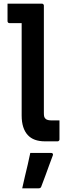

<svg xmlns="http://www.w3.org/2000/svg" viewBox="-20 -770 390 1046"><path d="M21 -750Q29 -750 47.5 -750Q66 -750 90 -750Q114 -750 138.5 -750Q163 -750 181.5 -750Q200 -750 208 -750Q212 -750 214 -748.5Q216 -747 217.5 -745Q219 -743 219 -739Q219 -687 219 -628.5Q219 -570 219 -508.5Q219 -447 219 -386Q219 -325 219 -266.5Q219 -208 219 -156Q219 -143 220.5 -136Q222 -129 228 -123Q233 -118 242 -116Q251 -114 262 -114Q270 -114 279 -114Q288 -114 293 -114H304Q304 -90 304 -62.5Q304 -35 304 -11Q304 -7 302.5 -5Q301 -3 299 -1.5Q297 0 293 0Q287 0 274.5 0Q262 0 248.5 0Q235 0 225 0Q194 0 170.5 -8.5Q147 -17 131 -34.5Q115 -52 106.5 -78.5Q98 -105 98 -141Q98 -186 98 -237Q98 -288 98 -341.5Q98 -395 98 -448Q98 -501 98 -551Q98 -601 98 -644H91Q87 -644 75.5 -644Q64 -644 51 -644Q38 -644 32 -644Q27 -644 24 -647Q21 -650 21 -655Q21 -679 21 -702.5Q21 -726 21 -750ZM145 63Q175 63 201 63Q227 63 258 63Q264 63 267 66.5Q270 70 268 76Q257 105 247 132.5Q237 160 227 187.5Q217 215 205 246Q204 250 200.5 253Q197 256 190 256Q171 256 150.5 256Q130 256 101 256Q108 223 116 190Q124 157 131.5 125Q139 93 145 63Z"/></svg>

Font: Recursive SemiBold
Style: Regular
Weight: 600
Version: Version 1.085